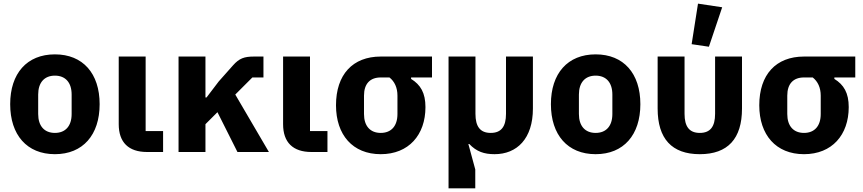

<svg xmlns="http://www.w3.org/2000/svg" viewBox="-20 -836 4746 1056"><path d="M282 12C436 12 528 -94 528 -263C528 -432 436 -537 282 -537C128 -537 36 -432 36 -263C36 -94 128 12 282 12ZM282 -105C224 -105 190 -143 190 -209V-316C190 -382 224 -420 282 -420C340 -420 374 -382 374 -316V-209C374 -143 340 -105 282 -105Z M877 0V-115H781V-525H633V-153C633 -53 687 0 789 0Z M1176 -219 1286 0H1459L1274 -316L1368 -410H1429V-525H1377C1323 -525 1296 -515 1262 -477L1183 -388L1116 -300H1110V-525H962V0H1110V-153Z M1781 0V-115H1685V-525H1537V-153C1537 -53 1591 0 1693 0Z M2241 -410H2356V-525H2074C1920 -525 1828 -426 1828 -257C1828 -94 1920 12 2074 12C2228 12 2320 -94 2320 -247C2320 -325 2293 -370 2241 -402ZM2074 -410H2122C2150 -388 2166 -354 2166 -310V-209C2166 -143 2132 -105 2074 -105C2016 -105 1982 -143 1982 -209V-310C1982 -376 2016 -410 2074 -410Z M2595 -210V-525H2447V200H2594V96L2556 -44H2561C2601 -2 2643 12 2700 12C2823 12 2911 -73 2911 -239V-525H2763V-210C2763 -140 2737 -105 2679 -105C2621 -105 2595 -140 2595 -210Z M3256 12C3410 12 3502 -94 3502 -263C3502 -432 3410 -537 3256 -537C3102 -537 3010 -432 3010 -263C3010 -94 3102 12 3256 12ZM3256 -105C3198 -105 3164 -143 3164 -209V-316C3164 -382 3198 -420 3256 -420C3314 -420 3348 -382 3348 -316V-209C3348 -143 3314 -105 3256 -105Z M3879 -579 3952 -796 3819 -816 3784 -593ZM3745 -210V-525H3597V-239C3597 -73 3675 12 3829 12C3983 12 4061 -73 4061 -239V-525H3913V-210C3913 -140 3887 -105 3829 -105C3771 -105 3745 -140 3745 -210Z M4569 -410H4684V-525H4402C4248 -525 4156 -426 4156 -257C4156 -94 4248 12 4402 12C4556 12 4648 -94 4648 -247C4648 -325 4621 -370 4569 -402ZM4402 -410H4450C4478 -388 4494 -354 4494 -310V-209C4494 -143 4460 -105 4402 -105C4344 -105 4310 -143 4310 -209V-310C4310 -376 4344 -410 4402 -410Z"/></svg>

Font: Braiins Sans
Style: Bold
Weight: 700
Designer: Mike Abbink, Paul van der Laan, Pieter van Rosmalen, Jiri Chlebus, Lubos Buracinsky
Foundry: Bold Monday, Sudetype
Version: Version 1.000;hotconv 1.0.109;makeotfexe 2.5.65596